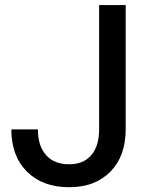

<svg xmlns="http://www.w3.org/2000/svg" viewBox="-20 -740 603 769"><path d="M131.8 -221.7Q131.8 -155.3 164.6 -118.7Q197.3 -82 256.8 -82Q314.5 -82 345.7 -118.7Q377 -155.3 377 -221.7V-719.7H483.4V-221.7Q483.4 -115.2 422.4 -52.7Q361.3 9.8 256.8 9.8Q150.4 9.8 87.9 -52.7Q25.4 -115.2 25.4 -221.7Z"/></svg>

Font: Min Sans Medium
Style: Regular
Weight: 500
Designer: Jinseong-Kim, NotoSansCJK, Nunito
Foundry: Jinseong-Kim
Version: Version 1.400;Glyphs 3.1.2 (3151)